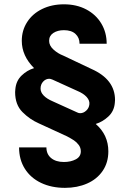

<svg xmlns="http://www.w3.org/2000/svg" viewBox="-20 -737 608 899"><path d="M279.3 -595.7Q250 -595.7 230 -582.8Q210 -569.8 210 -545.9Q210 -523.4 230.5 -504.9Q251 -486.3 276.4 -476.6L408.2 -414.1Q518.6 -365.2 518.6 -268.6L517.6 -254.9Q514.2 -216.3 487.3 -191.4Q460.4 -166.5 429.7 -157.2L428.7 -156.2Q487.3 -105 487.3 -28.3Q487.3 24.4 460.7 63.2Q434.1 102.1 387.9 122.3Q341.8 142.6 284.2 142.6Q221.2 142.6 172.4 119.4Q123.5 96.2 96.4 53.2Q69.3 10.3 69.3 -46.9H197.3Q197.3 -15.1 219.5 3.2Q241.7 21.5 279.3 21.5Q311.5 21.5 335 9Q358.4 -3.4 358.4 -28.3Q358.4 -45.4 348.4 -58.6Q338.4 -71.8 326.2 -79.8Q314 -87.9 293.9 -98.6L162.1 -159.2Q119.6 -177.7 85.2 -212.2Q50.8 -246.6 50.8 -305.7L51.8 -319.3Q55.2 -358.4 81.1 -383.3Q106.9 -408.2 139.6 -418Q82 -475.6 82 -545.9Q82 -594.7 107.2 -633.8Q132.3 -672.9 177.2 -694.8Q222.2 -716.8 279.3 -716.8Q338.4 -716.8 383.8 -692.9Q429.2 -668.9 454.3 -627Q479.5 -585 479.5 -532.2H352.5Q352.5 -560.5 333.5 -578.1Q314.5 -595.7 279.3 -595.7ZM341.8 -311.5 225.6 -364.3Q215.8 -368.2 210.9 -368.2Q194.3 -368.2 182.1 -355Q169.9 -341.8 169.9 -322.3Q169.9 -304.7 184.6 -289.6Q199.2 -274.4 226.6 -262.7L342.8 -210Q348.6 -207 355.5 -207Q370.6 -207 383.5 -218.8Q396.5 -230.5 398.4 -248Q400.9 -265.6 386 -282.5Q371.1 -299.3 341.8 -311.5Z"/></svg>

Font: Pretendard Std
Style: Bold
Weight: 700
Designer: Base glyphs from Inter by Rasmus Andersson; Hangeul glyphs from Noto Sans CJK(Source Han Sans) by Jang Soo-young and Kan
Foundry: Kil Hyung-jin
Version: Version 1.309